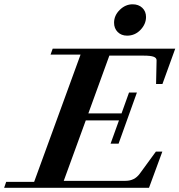

<svg xmlns="http://www.w3.org/2000/svg" viewBox="-68 -895 855 915"><path d="M537.6 -725.1Q510.3 -725.1 492.9 -742.4Q475.6 -759.8 475.6 -786.6Q475.6 -821.3 502.7 -847.9Q529.8 -874.5 564 -874.5Q592.3 -874.5 610.1 -857.7Q627.9 -840.8 627.9 -814Q627.9 -780.3 601.6 -752.7Q575.2 -725.1 537.6 -725.1ZM-48.3 0 -38.6 -28.3H94.7L315.9 -634.8H172.9L183.1 -663.1H767.1L706.1 -494.6H675.8L678.2 -606.9Q678.7 -619.1 664.3 -624.5Q649.9 -629.9 617.7 -629.9H453.1L353 -354.5H511.2L546.9 -454.1H584.5L497.1 -210.4H459L499 -321.3H340.8L235.8 -33.2H530.3Q573.2 -33.2 598.1 -67.4L674.8 -172.4H705.6L642.1 0Z"/></svg>

Font: Elstob
Style: Bold Italic
Weight: 700
Italic angle: -20°
Designer: Peter S. Baker
Version: Version 1.015